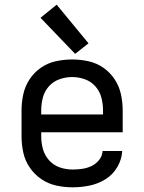

<svg xmlns="http://www.w3.org/2000/svg" viewBox="-20 -792 616 820"><path d="M290 8Q327 8 363 0.5Q399 -7 430.5 -26.5Q462 -46 481 -78.5Q500 -111 502 -147H418Q417 -126 403.5 -109Q390 -92 371 -83Q352 -74 331.5 -71Q311 -68 290 -68Q262 -68 235.5 -77Q209 -86 190 -107Q171 -128 163.5 -155Q156 -182 156 -210V-227H504V-320Q504 -355 496.5 -389.5Q489 -424 469.5 -453.5Q450 -483 421 -503Q392 -523 357.5 -530.5Q323 -538 288 -538Q253 -538 218.5 -530.5Q184 -523 155 -503Q126 -483 106.5 -453.5Q87 -424 79.5 -389.5Q72 -355 72 -320V-210Q72 -175 79.5 -140.5Q87 -106 107 -76.5Q127 -47 156.5 -27Q186 -7 220.5 0.5Q255 8 290 8ZM156 -303V-320Q156 -348 163 -375Q170 -402 188.5 -423Q207 -444 234 -453.5Q261 -463 288 -463Q316 -463 342.5 -453.5Q369 -444 387.5 -423Q406 -402 413 -375Q420 -348 420 -320V-303ZM301 -562 358 -607 222 -772 153 -716Z"/></svg>

Font: Iosevka SS01 Extended
Style: Regular
Weight: 400
Width: 7
Monospace: yes
Designer: Belleve Invis
Foundry: Belleve Invis
Version: Version 3.4.7; ttfautohint (v1.8.3)